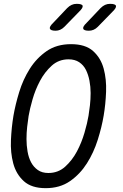

<svg xmlns="http://www.w3.org/2000/svg" viewBox="-20 -970 640 1000"><path d="M232 -69Q283 -69 319.5 -102Q356 -135 380.5 -181Q405 -227 420 -278.5Q435 -330 441 -367Q445 -391 448.5 -422Q452 -453 452 -485.5Q452 -518 446 -549.5Q440 -581 427.5 -606Q415 -631 392.5 -646Q370 -661 337 -661Q286 -661 249.5 -628Q213 -595 188.5 -549Q164 -503 149.5 -452.5Q135 -402 129 -366Q125 -341 121.5 -309.5Q118 -278 118 -245.5Q118 -213 123.5 -181Q129 -149 142 -124.5Q155 -100 177 -84.5Q199 -69 232 -69ZM218 10Q144 10 104 -26.5Q64 -63 49 -119Q34 -175 37 -241Q40 -307 50 -367Q60 -425 80 -490.5Q100 -556 135 -611.5Q170 -667 222.5 -703.5Q275 -740 350 -740Q425 -740 465 -704Q505 -668 520 -612.5Q535 -557 532.5 -492Q530 -427 520 -368Q510 -308 489 -241.5Q468 -175 432.5 -119Q397 -63 344.5 -26.5Q292 10 218 10ZM443 -810Q417 -810 413.5 -820.5Q410 -831 431 -851L504 -928Q515 -939 527 -944.5Q539 -950 553 -950Q581 -950 584 -939.5Q587 -929 565 -908L489 -830Q479 -820 467.5 -815Q456 -810 443 -810ZM270 -810Q244 -810 240 -820.5Q236 -831 257 -851L330 -928Q341 -939 353 -944.5Q365 -950 379 -950Q408 -950 410.5 -939.5Q413 -929 391 -908L315 -830Q305 -820 293.5 -815Q282 -810 270 -810Z"/></svg>

Font: Maple Mono Light
Style: Italic
Weight: 300
Italic angle: -10°
Monospace: yes
Designer: subframe7536
Version: Version 7.000